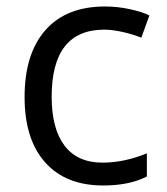

<svg xmlns="http://www.w3.org/2000/svg" viewBox="-20 -565 516 595"><path d="M299.8 9.8Q183.6 9.8 119.9 -61.8Q56.2 -133.3 56.2 -264.2Q56.2 -398.4 120.8 -471.7Q185.5 -544.9 305.2 -544.9Q343.8 -544.9 382.3 -536.6Q420.9 -528.3 442.9 -517.1L418 -448.2Q391.1 -459 359.4 -466.1Q327.6 -473.1 303.2 -473.1Q140.1 -473.1 140.1 -265.1Q140.1 -166.5 179.9 -113.8Q219.7 -61 297.9 -61Q364.7 -61 435.1 -89.8V-18.1Q381.3 9.8 299.8 9.8Z"/></svg>

Font: f0_46894 
Style: Regular
Weight: 400
Foundry: Ascender Corporation
Version: Version 1.10